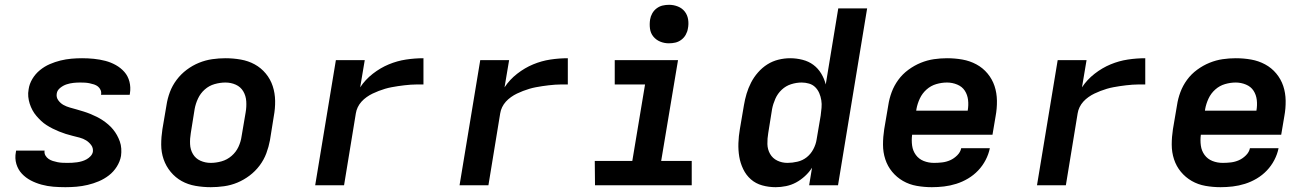

<svg xmlns="http://www.w3.org/2000/svg" viewBox="-20 -770 5440 798"><path d="M252 8Q226 8 201.5 6Q177 4 153 -2.5Q129 -9 108 -20Q87 -31 71 -48Q55 -65 48 -88.5Q41 -112 46 -138L47 -144H166L165 -143Q164 -132 169 -123.5Q174 -115 182 -109.5Q190 -104 199.5 -101Q209 -98 219 -96Q229 -94 239.5 -93.5Q250 -93 260 -93Q270 -93 280 -93.5Q290 -94 300.5 -95.5Q311 -97 321 -100Q331 -103 340 -108Q349 -113 356.5 -121Q364 -129 366 -139Q368 -155 359 -167Q350 -179 338 -186.5Q326 -194 311 -198Q296 -202 281.5 -205.5Q267 -209 253 -213.5Q239 -218 225.5 -223.5Q212 -229 199 -235.5Q186 -242 173.5 -250Q161 -258 151 -267.5Q141 -277 131.5 -288Q122 -299 115 -312Q108 -325 103.5 -339Q99 -353 97.5 -368Q96 -383 99 -399Q102 -421 114.5 -442Q127 -463 146 -478.5Q165 -494 187 -503.5Q209 -513 231.5 -518.5Q254 -524 276.5 -526Q299 -528 321 -528Q346 -528 370.5 -525.5Q395 -523 418 -517Q441 -511 461.5 -499.5Q482 -488 497 -471Q512 -454 518 -430.5Q524 -407 520 -382L519 -376H400V-377Q402 -387 398 -396Q394 -405 387 -410.5Q380 -416 371 -419Q362 -422 352 -424Q342 -426 332.5 -426.5Q323 -427 313 -427Q299 -427 285 -425.5Q271 -424 257 -419.5Q243 -415 230.5 -405Q218 -395 216 -382Q213 -366 222 -353.5Q231 -341 243.5 -334Q256 -327 270.5 -323Q285 -319 299 -315Q313 -311 327.5 -306.5Q342 -302 355.5 -296.5Q369 -291 382 -284.5Q395 -278 407 -270Q419 -262 430 -252.5Q441 -243 450 -232Q459 -221 466 -208.5Q473 -196 478 -182Q483 -168 484 -152.5Q485 -137 483 -122Q479 -99 465.5 -77.5Q452 -56 432.5 -41Q413 -26 390.5 -16.5Q368 -7 344.5 -1.5Q321 4 298 6Q275 8 252 8Z M856 8Q824 8 792.5 2.5Q761 -3 735 -17.5Q709 -32 689.5 -55.5Q670 -79 660 -108Q650 -137 650 -169Q650 -201 655 -233L672 -333Q676 -360 686 -387Q696 -414 714 -438Q732 -462 756 -480Q780 -498 807 -509Q834 -520 862 -524Q890 -528 917 -528Q949 -528 980.5 -522.5Q1012 -517 1038.5 -502.5Q1065 -488 1084.5 -464.5Q1104 -441 1113.5 -412Q1123 -383 1123.5 -351Q1124 -319 1118 -287L1102 -187Q1097 -160 1087 -133Q1077 -106 1059 -82Q1041 -58 1017 -40Q993 -22 966.5 -11Q940 0 911.5 4Q883 8 856 8ZM856 -93Q878 -93 901 -99.5Q924 -106 942.5 -122Q961 -138 971 -159.5Q981 -181 984 -203L1001 -303Q1005 -326 1003.5 -349Q1002 -372 991 -390.5Q980 -409 960 -418Q940 -427 917 -427Q895 -427 872 -420.5Q849 -414 831 -398Q813 -382 803 -360.5Q793 -339 789 -317L773 -217Q769 -194 770 -171Q771 -148 782 -129.5Q793 -111 813 -102Q833 -93 856 -93Z M1290 0 1376 -520H1496L1477 -407Q1498 -439 1529.5 -463.5Q1561 -488 1596 -502.5Q1631 -517 1667.5 -522.5Q1704 -528 1740 -528V-419Q1727 -419 1713.5 -419Q1700 -419 1687 -418Q1674 -417 1660.5 -415.5Q1647 -414 1634 -412Q1621 -410 1607.5 -407.5Q1594 -405 1580.5 -401Q1567 -397 1554 -392Q1541 -387 1528.5 -381Q1516 -375 1504 -366.5Q1492 -358 1482.5 -347.5Q1473 -337 1467 -324.5Q1461 -312 1459 -299L1410 0Z M1890 0 1976 -520H2096L2077 -407Q2098 -439 2129.5 -463.5Q2161 -488 2196 -502.5Q2231 -517 2267.5 -522.5Q2304 -528 2340 -528V-419Q2327 -419 2313.5 -419Q2300 -419 2287 -418Q2274 -417 2260.5 -415.5Q2247 -414 2234 -412Q2221 -410 2207.5 -407.5Q2194 -405 2180.5 -401Q2167 -397 2154 -392Q2141 -387 2128.5 -381Q2116 -375 2104 -366.5Q2092 -358 2082.5 -347.5Q2073 -337 2067 -324.5Q2061 -312 2059 -299L2010 0Z M2855 0H2453L2452 -101H2608L2661 -419H2535V-520H2798L2728 -101H2855ZM2760 -590Q2741 -590 2724 -597Q2707 -604 2695.5 -618Q2684 -632 2681.5 -651Q2679 -670 2682 -689Q2684 -702 2691 -714.5Q2698 -727 2709.5 -735.5Q2721 -744 2734 -747Q2747 -750 2761 -750Q2780 -750 2797.5 -743Q2815 -736 2826 -722Q2837 -708 2840 -689Q2843 -670 2839 -651Q2837 -638 2830 -625.5Q2823 -613 2811.5 -604.5Q2800 -596 2787 -593Q2774 -590 2760 -590Z M3204 8Q3175 8 3148 0.5Q3121 -7 3101 -24.5Q3081 -42 3069 -67Q3057 -92 3052.5 -119Q3048 -146 3049 -175Q3050 -204 3055 -233L3072 -333Q3076 -357 3083 -380.5Q3090 -404 3101.5 -426.5Q3113 -449 3130.5 -469Q3148 -489 3169.5 -502.5Q3191 -516 3215.5 -522Q3240 -528 3264 -528Q3290 -528 3315.5 -521.5Q3341 -515 3360.5 -500.5Q3380 -486 3393 -464.5Q3406 -443 3412 -419L3464 -735H3584L3463 0H3343L3355 -73Q3343 -54 3325.5 -38Q3308 -22 3288.5 -11.5Q3269 -1 3247 3.5Q3225 8 3204 8ZM3253 -93Q3273 -93 3294.5 -98Q3316 -103 3333 -116.5Q3350 -130 3360.5 -150Q3371 -170 3374 -190L3391 -290Q3393 -306 3394.5 -322Q3396 -338 3393.5 -353.5Q3391 -369 3385 -383Q3379 -397 3368.5 -407.5Q3358 -418 3343 -422.5Q3328 -427 3312 -427Q3290 -427 3268 -420Q3246 -413 3229 -397Q3212 -381 3202.5 -359.5Q3193 -338 3189 -317L3173 -217Q3169 -194 3169.5 -171.5Q3170 -149 3180.5 -130.5Q3191 -112 3210.5 -102.5Q3230 -93 3253 -93Z M3853 8Q3821 8 3790 2.5Q3759 -3 3733 -18Q3707 -33 3688 -56Q3669 -79 3659.5 -108Q3650 -137 3650 -169Q3650 -201 3655 -233L3672 -333Q3676 -360 3686 -387Q3696 -414 3713.5 -438Q3731 -462 3755.5 -480Q3780 -498 3807 -509Q3834 -520 3861.5 -524Q3889 -528 3916 -528Q3949 -528 3980 -522.5Q4011 -517 4038 -502.5Q4065 -488 4084.5 -464.5Q4104 -441 4113.5 -412.5Q4123 -384 4123.5 -351.5Q4124 -319 4118 -287L4105 -210H3771Q3768 -187 3771 -165Q3774 -143 3786.5 -126Q3799 -109 3819 -101Q3839 -93 3862 -93Q3879 -93 3896 -95Q3913 -97 3929 -104Q3945 -111 3958.5 -124.5Q3972 -138 3975 -154H4094Q4089 -129 4076.5 -105Q4064 -81 4045.5 -61.5Q4027 -42 4003.5 -28Q3980 -14 3954.5 -6Q3929 2 3903.5 5Q3878 8 3853 8ZM3788 -310H4002Q4006 -333 4003.5 -354.5Q4001 -376 3990 -393Q3979 -410 3958.5 -418.5Q3938 -427 3916 -427Q3894 -427 3871.5 -420.5Q3849 -414 3831 -398Q3813 -382 3803 -360.5Q3793 -339 3789 -317Z M4290 0 4376 -520H4496L4477 -407Q4498 -439 4529.5 -463.5Q4561 -488 4596 -502.5Q4631 -517 4667.5 -522.5Q4704 -528 4740 -528V-419Q4727 -419 4713.5 -419Q4700 -419 4687 -418Q4674 -417 4660.5 -415.5Q4647 -414 4634 -412Q4621 -410 4607.5 -407.5Q4594 -405 4580.5 -401Q4567 -397 4554 -392Q4541 -387 4528.5 -381Q4516 -375 4504 -366.5Q4492 -358 4482.5 -347.5Q4473 -337 4467 -324.5Q4461 -312 4459 -299L4410 0Z M5053 8Q5021 8 4990 2.5Q4959 -3 4933 -18Q4907 -33 4888 -56Q4869 -79 4859.5 -108Q4850 -137 4850 -169Q4850 -201 4855 -233L4872 -333Q4876 -360 4886 -387Q4896 -414 4913.5 -438Q4931 -462 4955.5 -480Q4980 -498 5007 -509Q5034 -520 5061.5 -524Q5089 -528 5116 -528Q5149 -528 5180 -522.5Q5211 -517 5238 -502.5Q5265 -488 5284.5 -464.5Q5304 -441 5313.5 -412.5Q5323 -384 5323.5 -351.5Q5324 -319 5318 -287L5305 -210H4971Q4968 -187 4971 -165Q4974 -143 4986.5 -126Q4999 -109 5019 -101Q5039 -93 5062 -93Q5079 -93 5096 -95Q5113 -97 5129 -104Q5145 -111 5158.5 -124.5Q5172 -138 5175 -154H5294Q5289 -129 5276.5 -105Q5264 -81 5245.5 -61.5Q5227 -42 5203.5 -28Q5180 -14 5154.5 -6Q5129 2 5103.5 5Q5078 8 5053 8ZM4988 -310H5202Q5206 -333 5203.5 -354.5Q5201 -376 5190 -393Q5179 -410 5158.5 -418.5Q5138 -427 5116 -427Q5094 -427 5071.5 -420.5Q5049 -414 5031 -398Q5013 -382 5003 -360.5Q4993 -339 4989 -317Z"/></svg>

Font: Iosevka Custom Oblique
Style: Bold
Weight: 700
Italic angle: -9°
Monospace: yes
Designer: Belleve Invis
Foundry: Belleve Invis
Version: Version 30.1.2; ttfautohint (v1.8.4)